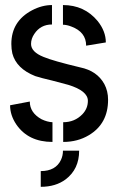

<svg xmlns="http://www.w3.org/2000/svg" viewBox="-20 -551 463 752"><path d="M139.6 180.7V119.1Q198.2 119.1 218.8 75.2Q226.6 58.6 226.6 39.1H290Q290 111.3 237.3 151.4Q198.2 180.7 139.6 180.7ZM19.5 -138.7 96.7 -153.3Q96.7 -109.4 142.6 -84Q165 -73.2 185.5 -72.3V4.9Q90.8 4.9 43.9 -63.5Q19.5 -99.6 19.5 -138.7ZM24.4 -378.9Q24.4 -467.8 105.5 -510.7Q144.5 -531.2 183.6 -531.2V-455.1Q138.7 -455.1 114.3 -418Q101.6 -399.4 101.6 -378.9Q101.6 -347.7 150.4 -328.1Q187.5 -312.5 293.9 -287.1Q360.4 -273.4 388.7 -221.7Q403.3 -194.3 403.3 -160.2Q403.3 -66.4 328.1 -21.5Q284.2 4.9 227.5 4.9V-72.3Q272.5 -72.3 302.7 -103.5Q324.2 -126 324.2 -156.2Q324.2 -195.3 247.1 -218.8Q227.5 -224.6 184.6 -235.4Q138.7 -246.1 118.2 -252.9Q43.9 -282.2 28.3 -341.8Q24.4 -359.4 24.4 -378.9ZM226.6 -454.1V-531.2Q310.5 -531.2 362.3 -468.8Q394.5 -428.7 394.5 -384.8L317.4 -372.1Q317.4 -425.8 258.8 -447.3Q241.2 -454.1 226.6 -454.1Z"/></svg>

Font: Post No Bills Colombo
Style: SemiBold
Weight: 700
Designer: Kosala Senevirathne, Siva Puranthara, Lasantha Premarathna, Tharique Azeez
Foundry: Mooniak
Version: Version 1.220 ; ttfautohint (v1.5)